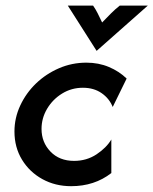

<svg xmlns="http://www.w3.org/2000/svg" viewBox="-20 -649 543 680"><path d="M231.9 10.4Q175.7 10.4 130.2 -14.6Q84.7 -39.6 58 -83.3Q31.2 -127.1 31.2 -183.3Q31.2 -231.2 51.7 -275.3Q72.2 -319.4 107.6 -353.5Q143.1 -387.5 188.9 -407.3Q234.7 -427.1 286.1 -427.1Q329.2 -427.1 365.6 -411.8Q402.1 -396.5 428.5 -370.8L379.2 -270.1Q367.4 -300 339.9 -319.1Q312.5 -338.2 273.6 -338.2Q233.3 -338.2 200 -317.7Q166.7 -297.2 146.9 -263.9Q127.1 -230.6 127.1 -192.4Q127.1 -145.1 158.7 -112.2Q190.3 -79.2 242.4 -79.2Q286.8 -79.2 321.9 -102.4Q356.9 -125.7 374.3 -154.9V-36.1Q314.6 10.4 231.9 10.4ZM322.2 -468.8 220.1 -629.2H309.7Q318.8 -616 326 -601.7Q333.3 -587.5 341.7 -569.4Q359 -587.5 373.3 -601.7Q387.5 -616 404.2 -629.2H503.5Z"/></svg>

Font: Afacad Medium
Style: Italic
Weight: 500
Italic angle: -14°
Designer: Kristian Moeller
Foundry: Dicotype
Version: Version 1.000; ttfautohint (v1.8.4.7-5d5b)